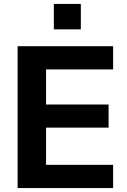

<svg xmlns="http://www.w3.org/2000/svg" viewBox="-20 -953 644 973"><path d="M553.2 0V-117.7H213.4V-306.2H530.3V-423.3H213.4V-601.1H553.2V-718.8H69.3V0ZM389.6 -804.2V-933.1H252.9V-804.2Z"/></svg>

Font: Winston
Style: Bold
Weight: 700
Designer: Vernon Adams, Kim Jin-seong, David Berlow, Cristiano Sobral
Foundry: The Winston Project Authors
Version: Version 3.004